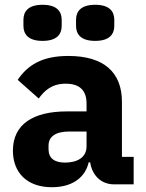

<svg xmlns="http://www.w3.org/2000/svg" viewBox="-20 -771 609 803"><path d="M158 -600C218 -600 238 -628 238 -663V-688C238 -723 218 -751 158 -751C98 -751 78 -723 78 -688V-663C78 -628 98 -600 158 -600ZM378 -600C438 -600 458 -628 458 -663V-688C458 -723 438 -751 378 -751C318 -751 298 -723 298 -688V-663C298 -628 318 -600 378 -600ZM539 0V-115H490V-345C490 -469 414 -537 266 -537C156 -537 96 -499 54 -437L142 -359C165 -391 196 -421 255 -421C317 -421 342 -389 342 -338V-305H259C120 -305 34 -252 34 -141C34 -50 92 12 197 12C277 12 335 -24 351 -92H357C366 -36 404 0 457 0ZM252 -91C208 -91 183 -109 183 -147V-162C183 -200 213 -221 270 -221H342V-159C342 -111 301 -91 252 -91Z"/></svg>

Font: IBM Plex Thai Looped
Style: Bold
Weight: 700
Designer: Mike Abbink, Paul van der Laan, Pieter van Rosmalen, Ben Mitchell, Mark Frömberg
Foundry: Bold Monday
Version: Version 1.0